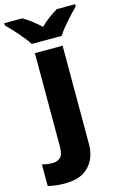

<svg xmlns="http://www.w3.org/2000/svg" viewBox="-205 -830 729 1133"><g transform="rotate(-15 159.0 -263.0)"><path d="M251 -606C277.8 -650.9 341.8 -718.8 376 -752.9V-766.1H264.6C230 -746.1 191.9 -719.2 158.7 -686C123 -719.2 90.3 -744.6 53.7 -766.1H-57.1V-752.9C-20.5 -716.3 40 -651.4 67.9 -606ZM42 240.2C90.8 240.2 129.9 231.4 158.7 214.4C216.8 179.2 241.2 119.6 241.2 53.2V-548.8H71.8V22C71.8 55.2 65.4 77.1 53.2 88.4C40.5 99.6 24.9 105 6.8 105C-18.6 105 -35.2 102.5 -58.1 96.2V228C-45.4 231.4 -29.8 234.4 -10.7 236.8C8.8 239.3 25.9 240.2 42 240.2Z"/></g></svg>

Font: Noto Reveo Sans
Style: Regular
Weight: 800
Designer: Monotype Design Team
Foundry: Monotype Imaging Inc.
Version: Version 2.007